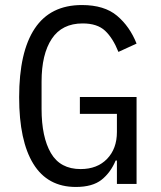

<svg xmlns="http://www.w3.org/2000/svg" viewBox="-20 -730 640 762"><path d="M444 -93H439Q419 -45 383 -16.5Q347 12 281 12Q169 12 112.5 -79.5Q56 -171 56 -344Q56 -524 118 -617Q180 -710 305 -710Q394 -710 444.5 -667.5Q495 -625 522 -557L450 -524Q428 -579 397 -608Q366 -637 308 -637Q226 -637 185.5 -576Q145 -515 145 -406V-298Q145 -186 182 -122.5Q219 -59 300 -59Q366 -59 405 -99.5Q444 -140 444 -206V-278H297V-345H522V0H444Z"/></svg>

Font: iA Writer Mono V
Style: Regular
Weight: 400
Designer: Mike Abbink, Paul van der Laan, Pieter van Rosmalen
Foundry: Bold Monday
Version: Version 2.000